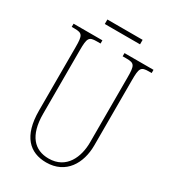

<svg xmlns="http://www.w3.org/2000/svg" viewBox="-201 -926 922 1038"><g transform="rotate(30 260.0 -407.5)"><path d="M157 -797H377V-825H157ZM256 10C379 10 436 -89 436 -200V-607C436 -683 442 -694 492 -694H509V-714H328V-694H352C402 -694 408 -683 408 -607V-202C408 -114 369 -15 257 -15C169 -15 111 -74 111 -210V-606C111 -684 118 -694 167 -694H190V-714H10V-694H27C77 -694 83 -683 83 -609V-214C83 -55 153 10 256 10Z"/></g></svg>

Font: Noto Serif Armenian ExtraCondensed Thin
Style: Regular
Weight: 100
Width: 2
Designer: Monotype Design Team
Foundry: Monotype Imaging Inc.
Version: Version 2.008